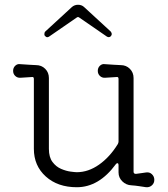

<svg xmlns="http://www.w3.org/2000/svg" viewBox="-20 -774 705 805"><path d="M185 -620Q181 -618 178 -618Q173 -618 168 -624Q166 -626 166 -631Q166 -638 170 -642L282 -745Q293 -754 307 -754Q322 -754 332 -745L444 -642Q452 -632 446 -624Q440 -615 429 -620L313 -700Q307 -705 301 -700ZM302 11Q222 11 172 -34Q122 -79 122 -150V-443Q122 -453 113 -451L66 -448Q53 -447 44 -455.5Q35 -464 35 -477Q35 -490 44 -498.5Q53 -507 65 -505Q89 -503 102.5 -502.5Q116 -502 131 -501Q154 -501 169.5 -485.5Q185 -470 185 -447V-150Q185 -115 200 -95Q215 -75 236 -66Q257 -57 276 -54.5Q295 -52 302 -52Q350 -52 395 -83.5Q440 -115 474 -170Q477 -176 477 -181V-443Q477 -453 468 -451L421 -448Q408 -447 399 -455.5Q390 -464 390 -477Q390 -490 399 -498.5Q408 -507 420 -505Q444 -503 457.5 -502.5Q471 -502 486 -501Q509 -501 524.5 -485.5Q540 -470 540 -447V-54Q540 -45 550 -45Q561 -46 572 -48Q583 -50 593 -51Q607 -53 617 -43.5Q627 -34 627 -20Q627 -6 617 3Q607 12 593 11Q579 9 563 6.5Q547 4 531 3Q509 2 493 -13.5Q477 -29 477 -51V-82Q477 -88 473.5 -89.5Q470 -91 466 -86Q395 11 302 11Z"/></svg>

Font: Kiwi Maru Light
Style: Regular
Weight: 300
Designer: Hiroki-Chan
Version: Version 1.100